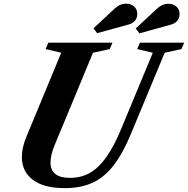

<svg xmlns="http://www.w3.org/2000/svg" viewBox="-20 -988 998 1019"><path d="M323.5 10.5Q212 10.5 154 -33.8Q96 -78 96 -155Q96 -205.5 121 -264.5L305 -708L222 -727.5L236.5 -761.5H577L562.5 -727.5L473.5 -708L273 -225Q248 -167 248 -125.5Q248 -44 351 -44Q410 -44 457 -70.5Q504 -97 544.8 -154.8Q585.5 -212.5 624.5 -307L791 -708L708 -727.5L722.5 -761.5H957.5L943 -727.5L854 -708L676 -280Q632.5 -174.5 583.2 -110.8Q534 -47 471.2 -18.2Q408.5 10.5 323.5 10.5ZM495.5 -812 476 -837.5 587.5 -941.5Q616 -968.5 649 -968.5Q674.5 -968.5 691.5 -953.8Q708.5 -939 708.5 -913.5Q708.5 -892 696 -877.8Q683.5 -863.5 663 -858ZM720 -811 700.5 -837 812 -941Q841.5 -968 873.5 -968Q899 -968 916 -953.2Q933 -938.5 933 -913Q933 -891.5 920.5 -877.2Q908 -863 887.5 -857.5Z"/></svg>

Font: Libre Caslon Text Bold
Style: Italic
Weight: 700
Italic angle: -22.583°
Designer: Pablo Impallari, Rodrigo Fuenzalida, Katja Schimmel
Foundry: Pablo Impallari, Rodrigo Fuenzalida
Version: Version 2.000